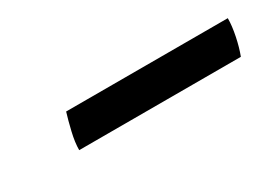

<svg xmlns="http://www.w3.org/2000/svg" viewBox="-18 -714 399 288"><g transform="rotate(-30 181.5 -570.0)"><path d="M351 -540H71Q71 -553 75 -570Q79 -587 83 -600H363Q363 -587 359.5 -570Q356 -553 351 -540Z"/></g></svg>

Font: Poltawski Nowy
Style: Italic
Weight: 400
Italic angle: -12°
Designer: Adam Pótawski, Mateusz Machalski, Borys Kosmynka, Ania Wieluska
Foundry: Capitalics.wtf
Version: Version 1.001;gftools[0.9.25]